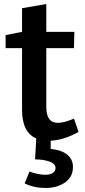

<svg xmlns="http://www.w3.org/2000/svg" viewBox="-20 -691 424 958"><path d="M233 52Q289 58 316.5 81.5Q344 105 344 142Q344 192 304.5 219.5Q265 247 206 247Q150 247 103 224L127 165Q170 181 206 181Q229 181 243 172.5Q257 164 257 147Q257 127 229 116Q201 105 155 104L161 0Q90 -31 90 -143V-451H8V-516L90 -532V-650L211 -671V-532H351L349 -451H211V-159Q211 -117 225.5 -97.5Q240 -78 269 -78Q299 -78 349 -99L372 -33Q300 8 233 11Z"/></svg>

Font: Bitter Pro SemiBold
Style: Regular
Weight: 600
Designer: Sol Matas, and Bitter project Authors
Foundry: Sol Matas
Version: Version 1.010